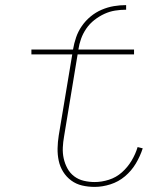

<svg xmlns="http://www.w3.org/2000/svg" viewBox="-20 -724 640 752"><path d="M351 8Q325 8 301.5 2.5Q278 -3 259 -17Q240 -31 227.5 -51Q215 -71 210 -94.5Q205 -118 205.5 -143Q206 -168 210 -193L263 -511H103V-530H266Q270 -554 278 -577.5Q286 -601 300.5 -622Q315 -643 335 -659.5Q355 -676 378.5 -686Q402 -696 426 -700Q450 -704 474 -704V-686Q452 -686 430.5 -682.5Q409 -679 388.5 -669.5Q368 -660 349.5 -645.5Q331 -631 318 -612Q305 -593 297.5 -572Q290 -551 287 -530H505V-511H284L231 -190Q227 -168 226 -146Q225 -124 229.5 -103.5Q234 -83 244 -64.5Q254 -46 270.5 -33.5Q287 -21 308 -16Q329 -11 351 -11Q378 -11 406.5 -20Q435 -29 457.5 -49Q480 -69 495.5 -95Q511 -121 519 -148L539 -143Q529 -112 512 -83.5Q495 -55 469.5 -33.5Q444 -12 412.5 -2Q381 8 351 8Z"/></svg>

Font: Iosevka Curly Slab ThEx
Style: Italic
Weight: 100
Width: 7
Italic angle: -9°
Monospace: yes
Designer: Belleve Invis
Foundry: Belleve Invis
Version: Version 11.1.0; ttfautohint (v1.8.3)